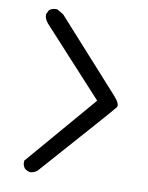

<svg xmlns="http://www.w3.org/2000/svg" viewBox="-84 -827 669 870"><g transform="rotate(10 250.0 -392.0)"><path d="M117.2 -17.6Q101.6 -19.5 89.8 -29.3Q78.1 -43 80.1 -64.5L358.4 -389.6L78.1 -695.3Q60.5 -716.8 62.5 -736.3L72.3 -755.9Q87.9 -767.6 109.4 -765.6L138.7 -748L426.8 -428.7Q461.9 -390.6 451.2 -375.5Q440.4 -360.4 146.5 -29.3Q132.8 -19.5 117.2 -17.6Z"/></g></svg>

Font: NaikaiFont
Style: Regular
Weight: 400
Version: Version 1.67